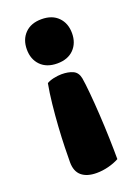

<svg xmlns="http://www.w3.org/2000/svg" viewBox="-128 -545 555 767"><g transform="rotate(-20 149.0 -161.5)"><path d="M61 88Q61 65 62 25Q63 -15 66 -61.5Q69 -108 74 -155Q79 -202 86 -239Q90 -242 98 -245Q106 -248 115 -250Q124 -252 133 -253Q142 -254 149 -254Q178 -254 197.5 -245Q217 -236 222 -210Q226 -187 230 -143.5Q234 -100 237 -49.5Q240 1 241.5 52Q243 103 243 141Q223 152 197.5 158.5Q172 165 147 165Q106 165 83.5 146Q61 127 61 88ZM245 -394Q245 -352 219.5 -326Q194 -300 149 -300Q104 -300 78.5 -326Q53 -352 53 -394Q53 -436 78.5 -462Q104 -488 149 -488Q194 -488 219.5 -462Q245 -436 245 -394Z"/></g></svg>

Font: Baloo Chettan 2 ExtraBold
Style: Regular
Weight: 800
Designer: Maithili Shingre, Unnati Kotecha and Ek Type
Foundry: Ek Type
Version: Version 1.640;hotconv 1.0.111;makeotfexe 2.5.65597; ttfautoh